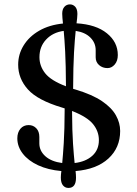

<svg xmlns="http://www.w3.org/2000/svg" viewBox="-20 -804 639 898"><path d="M335.5 27.5Q335.5 75 300 75Q284.5 75 274.5 63Q264.5 51 264.5 26Q264.5 19 265.2 11.8Q266 4.5 267 -4Q204.5 -9.5 158.2 -31Q112 -52.5 86.5 -85.5Q61 -118.5 61 -157Q61 -184.5 75.5 -201.8Q90 -219 114 -219Q135.5 -219 149.8 -204Q164 -189 164 -163.5V-133.5Q164 -98.5 192.2 -73.2Q220.5 -48 271 -41.5Q274.5 -76 278.2 -135.2Q282 -194.5 282.5 -297Q276.5 -299 270 -301Q156 -335 110.5 -385.8Q65 -436.5 65 -501.5Q65 -550.5 90.8 -592Q116.5 -633.5 163.5 -660.5Q210.5 -687.5 274.5 -694Q273 -708.5 272 -719.5Q271 -730.5 271 -740Q271 -761 281.2 -772.2Q291.5 -783.5 307 -783.5Q321.5 -783.5 331.8 -772.5Q342 -761.5 342 -738.5Q342 -729.5 340.8 -719.2Q339.5 -709 338 -695Q429.5 -689.5 480.2 -648.2Q531 -607 531 -546.5Q531 -519 516.5 -502.2Q502 -485.5 483 -485.5Q459.5 -485.5 443.5 -499.5Q427.5 -513.5 427.5 -536V-569.5Q427.5 -603.5 402.8 -628.2Q378 -653 334 -659.5Q330 -622.5 326.2 -559Q322.5 -495.5 322 -388.5Q328 -387 334 -385Q412 -361.5 457.2 -330.8Q502.5 -300 522.2 -264.5Q542 -229 542 -191.5Q542 -113 487 -62.5Q432 -12 333.5 -4Q334.5 5 335 12.8Q335.5 20.5 335.5 27.5ZM164.5 -536.5Q164.5 -495 191.5 -461Q218.5 -427 288.5 -400.5Q288 -501.5 284.8 -562.5Q281.5 -623.5 278 -659.5Q227 -652.5 195.8 -619.2Q164.5 -586 164.5 -536.5ZM442.5 -148.5Q442.5 -190 415 -223.8Q387.5 -257.5 317 -285Q317.5 -188.5 321.5 -131.8Q325.5 -75 329 -41.5Q380.5 -47.5 411.5 -75.2Q442.5 -103 442.5 -148.5Z"/></svg>

Font: Fraunces 9pt SuperSoft
Style: Regular
Weight: 400
Version: Version 1.000;[b76b70a41]